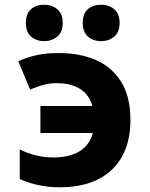

<svg xmlns="http://www.w3.org/2000/svg" viewBox="-20 -786 640 817"><path d="M233 11Q185 11 142.5 1.5Q100 -8 64 -24V-150Q133 -116 207 -116Q275 -116 318 -142Q361 -168 375 -220H152V-335H373Q359 -384 321 -407.5Q283 -431 227 -432Q196 -433 167.5 -425.5Q139 -418 108 -405L58 -525Q93 -542 136.5 -551.5Q180 -561 235 -560Q320 -560 388 -530.5Q456 -501 495.5 -438Q535 -375 535 -275Q535 -140 456.5 -64.5Q378 11 233 11ZM410 -611Q376 -611 354 -630.5Q332 -650 332 -688Q332 -728 354 -747Q376 -766 410 -766Q444 -766 466.5 -746.5Q489 -727 489 -688Q489 -650 466.5 -630.5Q444 -611 410 -611ZM168 -611Q134 -611 112 -630.5Q90 -650 90 -688Q90 -728 112 -747Q134 -766 168 -766Q201 -766 224 -746.5Q247 -727 247 -688Q247 -650 224 -630.5Q201 -611 168 -611Z"/></svg>

Font: Noto Sans Mono ExtraBold
Style: Regular
Weight: 800
Designer: Monotype Design Team
Foundry: Monotype Imaging Inc.
Version: Version 2.014